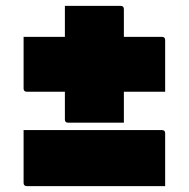

<svg xmlns="http://www.w3.org/2000/svg" viewBox="-20 -631 640 651"><path d="M60 -506H200V-611H389Q400 -611 400 -600V-506H529Q540 -506 540 -495V-320H400V-215H211Q200 -215 200 -226V-320H71Q60 -320 60 -331ZM60 -190H529Q540 -190 540 -179V0H71Q60 0 60 -11Z"/></svg>

Font: Recursive Mn Lnr St XBk
Style: Regular
Weight: 1000
Monospace: yes
Version: Version 1.079;hotconv 1.0.112;makeotfexe 2.5.65598; ttfautoh